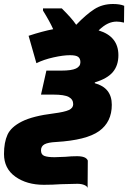

<svg xmlns="http://www.w3.org/2000/svg" viewBox="-56 -700 644 960"><path d="M331 219Q305 219 249 221Q206 224 163 224Q78 224 21 183.5Q-36 143 -36 70Q-36 12 -18.5 -26.5Q-1 -65 53.5 -92.5Q108 -120 213 -133Q267 -140 288.5 -150Q310 -160 310 -179Q310 -203 288 -215Q266 -227 210 -227H149L176 -347H251Q302 -347 324 -357.5Q346 -368 346 -389Q346 -407 335 -415.5Q324 -424 294 -424Q260 -424 211 -413Q162 -402 126 -384L87 -521Q157 -544 210 -554Q193 -592 159 -647V-658H253Q277 -634 294.5 -614.5Q312 -595 325 -576Q375 -628 415.5 -654Q456 -680 509 -680Q544 -680 565 -671L564 -587Q544 -592 527 -592Q505 -592 483.5 -582Q462 -572 437 -548Q536 -518 536 -424Q536 -373 508.5 -340Q481 -307 418 -288V-284Q503 -261 503 -176Q503 -90 439.5 -44.5Q376 1 224 10Q184 12 166.5 21.5Q149 31 149 52Q149 73 165.5 79.5Q182 86 217 86Q231 86 271 84Q301 81 329 81Q375 81 383 103L382 240Q380 231 365.5 225Q351 219 331 219Z"/></svg>

Font: Noto Sans Display Black
Style: Italic
Weight: 900
Italic angle: -12°
Designer: Monotype Design team
Foundry: Monotype Imaging Inc.
Version: Version 1.000